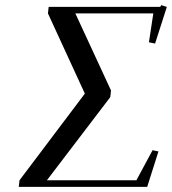

<svg xmlns="http://www.w3.org/2000/svg" viewBox="-20 -729 671 749"><path d="M53.2 0 56.2 -25.9 311 -363.8 167 -676.8 169.9 -702.1H605L608.9 -709L630.9 -702.1L585 -559.1L561 -564L578.1 -676.8H273.9L413.1 -376L410.2 -350.1L163.1 -25.9H512.2L575.2 -143.1L598.1 -138.2L554.2 0Z"/></svg>

Font: Dehuti Alt
Style: Bold-Italic
Weight: 700
Version: Version 1.2